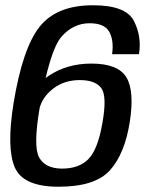

<svg xmlns="http://www.w3.org/2000/svg" viewBox="-20 -700 570 726"><path d="M201.5 6.1Q340.1 6.1 396 -56.4Q451.9 -119 470.6 -238.3Q489.2 -356.2 457.7 -407.9Q426.2 -459.6 325.5 -459.6Q233 -459.6 163.7 -413Q94.3 -366.3 82.3 -311.6L128.7 -287.3Q139.4 -332.9 181.3 -365.1Q223.2 -397.2 281.5 -397.2Q340.4 -397.2 363 -366.8Q385.5 -336.4 366.9 -233.1Q349.6 -134.5 314.3 -98.5Q279 -62.5 215.1 -62.5Q151.3 -62.5 128 -104.6Q104.6 -146.6 130.9 -297.4Q168 -510.2 212.5 -561.2Q257.1 -612.1 319.2 -612.1Q375.2 -612.1 393.3 -579.3Q411.3 -546.5 403.8 -495H505.4Q516.6 -561 486.5 -620.6Q456.5 -680.1 331.3 -680.1Q194.1 -680.1 129.6 -598.7Q65.1 -517.3 31 -308.1Q4.2 -139.4 36.1 -66.6Q68 6.1 201.5 6.1Z"/></svg>

Font: Anybody Thin
Style: Italic
Weight: 100
Italic angle: -10°
Designer: Tyler Finck
Foundry: Etcetera Type Company
Version: Version 1.114;gftools[0.9.25]